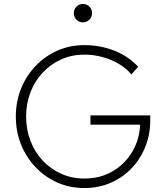

<svg xmlns="http://www.w3.org/2000/svg" viewBox="-20 -939 837 970"><path d="M406 11Q333 11 270.5 -16.5Q208 -44 160.5 -93.5Q113 -143 86.5 -208.5Q60 -274 60 -350Q60 -426 86.5 -491.5Q113 -557 160.5 -606.5Q208 -656 270.5 -683.5Q333 -711 406 -711Q486 -711 556.5 -683.5Q627 -656 678 -602L644 -563Q604 -610 539.5 -636.5Q475 -663 406 -663Q343 -663 289.5 -639Q236 -615 196 -572.5Q156 -530 134 -473Q112 -416 112 -350Q112 -284 134 -227Q156 -170 196 -127.5Q236 -85 289.5 -61Q343 -37 406 -37Q485 -37 547 -72.5Q609 -108 646.5 -169.5Q684 -231 688 -309H437V-356H739V-330Q739 -259 714 -197Q689 -135 644.5 -88.5Q600 -42 539 -15.5Q478 11 406 11ZM399 -826Q380 -826 366.5 -839.5Q353 -853 353 -873Q353 -892 366.5 -905.5Q380 -919 399 -919Q418 -919 431.5 -905.5Q445 -892 445 -873Q445 -853 431.5 -839.5Q418 -826 399 -826Z"/></svg>

Font: Red Hat Text Light
Style: Regular
Weight: 300
Designer: Pentagram, MCKL
Foundry: Pentagram, MCKL
Version: Version 1.023; ttfautohint (v1.8.3)